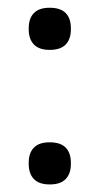

<svg xmlns="http://www.w3.org/2000/svg" viewBox="-20 -478 264 508"><path d="M111.5 10Q83.5 10 69.8 -4.2Q56 -18.5 56 -44V-47.5Q56 -73.5 69.8 -87.5Q83.5 -101.5 111.5 -101.5Q140 -101.5 153.8 -87.5Q167.5 -73.5 167.5 -47.5V-44Q167.5 -18.5 153.8 -4.2Q140 10 111.5 10ZM111.5 -346Q83.5 -346 69.8 -360.2Q56 -374.5 56 -400V-403.5Q56 -429.5 69.8 -443.5Q83.5 -457.5 111.5 -457.5Q140 -457.5 153.8 -443.5Q167.5 -429.5 167.5 -403.5V-400Q167.5 -374.5 153.8 -360.2Q140 -346 111.5 -346Z"/></svg>

Font: Anek Gujarati SemiExpanded
Style: Regular
Weight: 400
Width: 6
Designer: Mrunmayee Ghaisas (Gujarati), Yesha Goshar (Latin)
Foundry: Ek Type
Version: Version 1.003